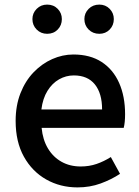

<svg xmlns="http://www.w3.org/2000/svg" viewBox="-20 -801 606 835"><path d="M317 14Q242 14 181 -20.5Q120 -55 84 -119.5Q48 -184 48 -275Q48 -342 69 -395.5Q90 -449 126 -486.5Q162 -524 207 -544Q252 -564 299 -564Q372 -564 422 -531.5Q472 -499 498 -440.5Q524 -382 524 -304Q524 -287 522.5 -271.5Q521 -256 518 -245H161Q166 -193 188.5 -155.5Q211 -118 247.5 -97.5Q284 -77 331 -77Q368 -77 400 -88Q432 -99 462 -118L502 -45Q464 -20 417.5 -3Q371 14 317 14ZM160 -325H424Q424 -395 392.5 -434Q361 -473 301 -473Q267 -473 237 -456Q207 -439 186.5 -406Q166 -373 160 -325ZM185 -654Q158 -654 139.5 -672.5Q121 -691 121 -718Q121 -744 139.5 -762.5Q158 -781 185 -781Q213 -781 231 -762.5Q249 -744 249 -718Q249 -691 231 -672.5Q213 -654 185 -654ZM412 -654Q384 -654 365.5 -672.5Q347 -691 347 -718Q347 -744 365.5 -762.5Q384 -781 412 -781Q439 -781 457 -762.5Q475 -744 475 -718Q475 -691 457 -672.5Q439 -654 412 -654Z"/></svg>

Font: Noto Sans SC Medium
Style: Regular
Weight: 500
Designer: Ryoko NISHIZUKA  (kana, bopomofo & ideographs); Paul D. Hunt (Latin, Greek & Cyrillic); Sandoll Communications , Soo-you
Foundry: Adobe
Version: Version 2.004-H2;hotconv 1.0.118;makeotfexe 2.5.65603